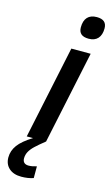

<svg xmlns="http://www.w3.org/2000/svg" viewBox="-189 -800 624 1078"><g transform="rotate(15 123.0 -261.0)"><path d="M139.6 -541H252L137.7 0H25.4ZM160.2 -670.4Q160.2 -709 178.7 -729Q197.3 -749 232.9 -749Q290.5 -749 290.5 -698.7Q290.5 -660.6 272 -640.1Q253.4 -619.6 218.8 -619.6Q189 -619.6 174.6 -632.3Q160.2 -645 160.2 -670.4ZM-43.9 140.1Q-43.9 101.6 -19.5 68.4Q4.9 35.2 62 0H137.2Q101.1 28.8 81.5 47.4Q62 65.9 52.2 84Q42.5 102.1 42.5 122.6Q42.5 138.7 51.3 147.2Q60.1 155.8 77.6 155.8Q97.7 155.8 124 147.5V215.8Q92.3 226.6 53.7 226.6Q8.3 226.6 -17.8 203.1Q-43.9 179.7 -43.9 140.1Z"/></g></svg>

Font: Viking Open Sans Light
Style: Bold Italic
Weight: 600
Italic angle: -12°
Foundry: Ascender Corporation
Version: Version 2.000